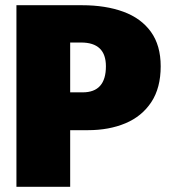

<svg xmlns="http://www.w3.org/2000/svg" viewBox="-20 -716 651 736"><path d="M249 0H43V-696H294Q385 -696 453 -671Q521 -646 558.5 -594Q596 -542 596 -462Q596 -379 560 -324.5Q524 -270 461 -243.5Q398 -217 317 -217H249ZM297 -362Q386 -362 386 -462Q386 -553 291 -553H249V-362Z"/></svg>

Font: Trujillo Black
Style: Regular
Weight: 900
Designer: Fira Sans original fonts by bBox Type GmbH, Carrois Corporate GbR, & Edenspiekermann AG / Changes by Cristiano Sobral
Foundry: Fira Sans original fonts by bBox Type GmbH, Carrois Corporate GbR, & Edenspiekermann AG / Changes by Cristiano Sobral
Version: Version 4.301;July 28, 2020;FontCreator 13.0.0.2655 64-bit